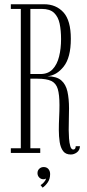

<svg xmlns="http://www.w3.org/2000/svg" viewBox="-20 -720 410 904"><path d="M313.5 7.5Q289 7.5 277 -8.8Q265 -25 261 -51.5Q257 -78 257 -107.5Q257 -137 258.5 -167.5Q260 -198 260 -225.5Q260 -274 252 -301Q244 -328 221.5 -338.8Q199 -349.5 156 -349.5H123V-22H169.5V0H31V-22H78V-678H31V-700H187.5Q244 -700 278.8 -661.8Q313.5 -623.5 313.5 -537.5Q313.5 -449 280 -406.8Q246.5 -364.5 203 -361Q246.5 -360.5 268.2 -341.8Q290 -323 297.5 -289Q305 -255 305 -209Q305 -184.5 304.2 -158.8Q303.5 -133 303.5 -108Q303.5 -90 305 -68.5Q306.5 -47 311 -31.5Q315.5 -16 325 -16Q336 -16 336.5 -31.5H356.5Q355.5 -12.5 342 -2.5Q328.5 7.5 313.5 7.5ZM123 -371.5H171Q206.5 -371.5 227.8 -394Q249 -416.5 258.2 -453.8Q267.5 -491 267.5 -535.5Q267.5 -576.5 260.8 -608.8Q254 -641 234.5 -659.5Q215 -678 177 -678H123ZM180.5 163.5 171 151.5Q178.5 147.5 187 138Q195.5 128.5 196.5 120.5Q192 124 185 124Q172.5 124 164.5 115.5Q156.5 107 156.5 95Q156.5 82.5 165 74.5Q173.5 66.5 185.5 66.5Q200 66.5 208 76Q216 85.5 216 99.5Q216 123 204.5 139.2Q193 155.5 180.5 163.5Z"/></svg>

Font: Imbue 50pt ExtraLight
Style: Regular
Weight: 200
Designer: Tyler Finck
Foundry: Etcetera Type Company
Version: Version 1.102; ttfautohint (v1.8.3)